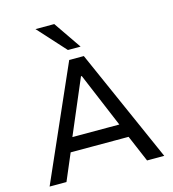

<svg xmlns="http://www.w3.org/2000/svg" viewBox="-133 -1046 1042 1155"><g transform="rotate(-15 388.5 -468.5)"><path d="M32 0 343 -705H434L746 0H639L554 -200L602 -166H175L222 -200L137 0ZM386 -592 232 -230 208 -252H569L543 -230L391 -592ZM351 -765 195 -937H312L430 -765Z"/></g></svg>

Font: Nunito Sans 7pt Medium
Style: Regular
Weight: 500
Designer: Vernon Adams
Foundry: Vernon Adams
Version: Version 3.101;gftools[0.9.27]